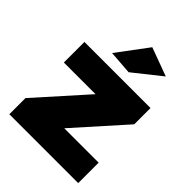

<svg xmlns="http://www.w3.org/2000/svg" viewBox="-220 -888 1002 1002"><g transform="rotate(45 281.0 -387.5)"><path d="M309.1 -774.9 466.8 -716.8 314 -595.2 182.1 -605ZM39.1 -543.9H526.9V-423.8L283.2 -150.9H537.1V0H28.8V-119.1L272.9 -392.1H39.1Z"/></g></svg>

Font: Montserrat-Arabic ExtraBold
Style: Regular
Weight: 800
Designer: Mohamed Gaber
Foundry: Kief Type Foundry
Version: Version 5.008;PS 005.008;hotconv 1.0.88;makeotf.lib2.5.64775